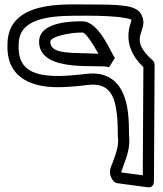

<svg xmlns="http://www.w3.org/2000/svg" viewBox="-20 -608 726 856"><path d="M347.3 -513C310.1 -513 154.3 -513.9 154.3 -422C154.3 -276.6 437.4 -325.6 466.1 -307.8C466.9 -307.2 491.7 -350.7 492.5 -350.2C480.1 -358 425.4 -513 347.3 -513ZM347.3 -463C361.1 -463 388.2 -422.7 419.1 -368.1C306.9 -375.1 204.3 -361.7 204.3 -422C204.3 -444.6 287.9 -463 347.3 -463ZM616.5 173.5 521 160.7C520.3 159.1 520.4 159.2 520.4 159C520.4 159 523.1 150.9 529.8 132.6C544 93.6 561.9 48.9 555.3 -3.7C555.3 -37.1 554.6 -71.8 550.6 -105.5C539.6 -199.5 496.3 -294.3 365.4 -278.8C319.6 -273.4 265.9 -267.6 216.9 -269.8C123.9 -274.1 58.2 -301.5 63.3 -408.8C63.3 -409.2 63.3 -409.7 63.3 -410C63.3 -543.4 242.1 -538 368.3 -538C512.9 -538 560.9 -524.6 566.2 -519.5C567.6 -508.9 510.6 -411.4 619.2 -309ZM638 226.8C660 229.7 666.2 212.3 666.3 202.1L669.3 -319.9C669.3 -326.5 666.3 -333.9 660.8 -338.7C542.3 -443.5 648.6 -467 610.9 -542C588.8 -585.9 522 -588 368.3 -588C265.9 -588 14.4 -606.6 13.3 -410.6C7 -266.1 113.7 -224.2 216.4 -219.8C270.3 -217.5 325.7 -223.8 371.2 -229.2C464.3 -240.2 490.8 -186.4 501 -99.7C504.6 -68.8 505.3 -35 505.3 -2C505.3 -1.2 505.4 0.4 505.5 1.5C510.9 40 497.8 74.4 482.8 115.4C477.1 131.1 468.6 143.4 470.6 163.8C472.2 180.9 484.3 206.3 503 208.8Z"/></svg>

Font: Rocketfuel
Style: Regular
Weight: 400
Designer: Mew Too
Foundry: Cannot Into Space Fonts.
Version: Version 0.27